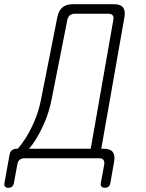

<svg xmlns="http://www.w3.org/2000/svg" viewBox="-74 -750 694 910"><path d="M-34 140Q-45 140 -50 134.5Q-55 129 -53 118L-29 -15Q-27 -30 -18 -37.5Q-9 -45 6 -45H10Q27 -63 48.5 -97Q70 -131 89.5 -176.5Q109 -222 120 -276L198 -670Q204 -700 222 -715Q240 -730 270 -730H467Q497 -730 509 -715Q521 -700 516 -670L406 -45H418Q448 -45 460 -30Q472 -15 467 15L449 118Q447 129 440.5 134.5Q434 140 423 140Q412 140 407 134Q402 128 404 117L420 30Q422 15 416 7.5Q410 0 395 0H43Q28 0 19 7.5Q10 15 8 30L-8 117Q-10 128 -16.5 134Q-23 140 -34 140ZM463 -655Q466 -670 460 -677.5Q454 -685 439 -685H282Q267 -685 257.5 -677.5Q248 -670 245 -655L170 -276Q159 -222 140 -176.5Q121 -131 100.5 -97Q80 -63 63 -45H356Z"/></svg>

Font: Maple Mono NL Thin
Style: Italic
Weight: 250
Italic angle: -10°
Monospace: yes
Designer: subframe7536
Version: Version 7.000